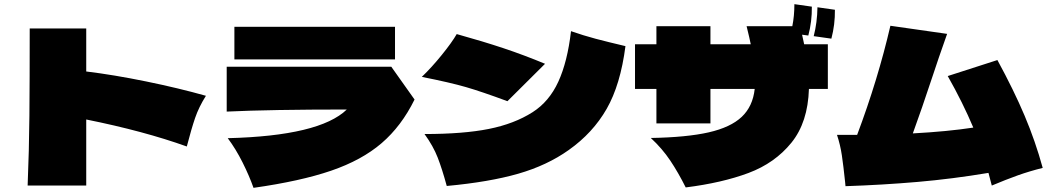

<svg xmlns="http://www.w3.org/2000/svg" viewBox="-20 -888 5040 924"><path d="M879 -183Q673 -257 395 -313V5H113Q120 -163 121.5 -331Q123 -499 123 -751H395V-544Q527 -528 683.5 -496Q840 -464 971 -427Q937 -373 919 -320.5Q901 -268 879 -183Z M1108 -759H1881V-602H1108ZM1863 -567 1975 -409Q1912 -281 1816.5 -199Q1721 -117 1573.5 -66.5Q1426 -16 1200 16Q1180 -41 1147.5 -106Q1115 -171 1076 -223Q1518 -234 1649 -361Q1285 -361 1071 -351V-567Z M2023 -243Q2210 -243 2332.5 -267.5Q2455 -292 2543 -348Q2623 -399 2667 -495Q2711 -591 2728 -738Q2788 -717 2846.5 -701.5Q2905 -686 2990 -666Q2966 -480 2899.5 -364Q2833 -248 2717 -166Q2613 -92 2474 -52Q2335 -12 2130 7Q2108 -74 2086.5 -129.5Q2065 -185 2023 -243ZM2422 -401Q2298 -447 2222 -469Q2146 -491 2010 -518Q2057 -563 2106 -623.5Q2155 -684 2178 -724Q2304 -689 2403 -656Q2502 -623 2603 -581Z M3840 -721Q3841 -717 3850 -675H3964V-460H3873Q3868 -299 3788.5 -201Q3709 -103 3582 -55.5Q3455 -8 3280 14Q3244 -58 3205.5 -115.5Q3167 -173 3112 -224Q3285 -227 3390.5 -251Q3496 -275 3549.5 -325.5Q3603 -376 3612 -460H3399V-294H3139V-460H3036V-675H3139V-762H3399V-675H3593Q3588 -701 3573 -762H3793Q3803 -811 3803 -868L3887 -856Q3888 -785 3870 -717ZM3998 -841Q3999 -770 3981 -702L3896 -714Q3913 -780 3914 -853Z M4753 5Q4744 -32 4737 -56Q4564 -27 4396 -12.5Q4228 2 4049 8L4047 -13Q4039 -89 4031.5 -140Q4024 -191 4008 -239H4105Q4205 -505 4265 -764L4538 -725Q4515 -661 4498.5 -612Q4482 -563 4471 -530Q4414 -358 4373 -246Q4540 -255 4664 -274Q4614 -393 4541 -522L4780 -599Q4859 -454 4911 -331Q4963 -208 4998 -80Q4934 -64 4878 -44Q4822 -24 4753 5Z"/></svg>

Font: Dela Gothic One
Style: Regular
Weight: 400
Designer: aratakana
Foundry: aratakana
Version: Version 1.004